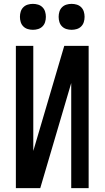

<svg xmlns="http://www.w3.org/2000/svg" viewBox="-20 -972 540 992"><path d="M62 0V-735H152V-192L312 -735H438V0H348V-543L188 0ZM350 -818Q336 -818 323 -822Q310 -826 300.5 -835.5Q291 -845 287 -858Q283 -871 283 -885Q283 -899 287 -912Q291 -925 300.5 -934.5Q310 -944 323 -948Q336 -952 350 -952Q364 -952 377 -948Q390 -944 399.5 -934.5Q409 -925 413 -912Q417 -899 417 -885Q417 -871 413 -858Q409 -845 399.5 -835.5Q390 -826 377 -822Q364 -818 350 -818ZM150 -818Q136 -818 123 -822Q110 -826 100.5 -835.5Q91 -845 87 -858Q83 -871 83 -885Q83 -899 87 -912Q91 -925 100.5 -934.5Q110 -944 123 -948Q136 -952 150 -952Q164 -952 177 -948Q190 -944 199.5 -934.5Q209 -925 213 -912Q217 -899 217 -885Q217 -871 213 -858Q209 -845 199.5 -835.5Q190 -826 177 -822Q164 -818 150 -818Z"/></svg>

Font: Iosevka Bendy Medium
Style: Regular
Weight: 500
Monospace: yes
Designer: Belleve Invis
Foundry: Belleve Invis
Version: Version 30.1.2